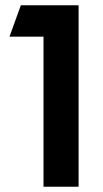

<svg xmlns="http://www.w3.org/2000/svg" viewBox="-20 -708 392 728"><path d="M59 -688H278V0H145V-569H16Z"/></svg>

Font: Roundo SemiBold
Style: Regular
Weight: 600
Designer: Namrata Goyal (Gurmukhi), Shiva Nallaperumal (Latin)
Foundry: Indian Type Foundry
Version: Version 1.000;PS 1.0;hotconv 1.0.88;makeotf.lib2.5.647800